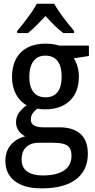

<svg xmlns="http://www.w3.org/2000/svg" viewBox="-20 -786 516 1046"><path d="M206.5 240.2Q112.8 240.2 61 200.9Q9.3 161.6 9.3 90.3Q9.3 38.6 38.6 3.7Q67.9 -31.2 117.7 -43.5Q96.2 -53.2 81.8 -73.2Q67.4 -93.3 67.4 -119.1Q67.4 -148.4 82.3 -170.4Q97.2 -192.4 126 -212.9Q89.4 -231 67.4 -272Q45.4 -313 45.4 -366.7Q45.4 -423.8 66.9 -464.4Q88.4 -504.9 129.4 -526.6Q170.4 -548.3 228.5 -548.3Q243.7 -548.3 257.3 -546.9Q271 -545.4 282.7 -543Q294.4 -540.5 302.2 -537.6H464.4V-481L381.8 -468.3Q395 -448.7 402.3 -422.9Q409.7 -397 409.7 -368.2Q409.7 -285.2 361.1 -237.8Q312.5 -190.4 225.6 -190.4Q202.6 -190.4 184.1 -194.3Q168 -183.1 158 -168.7Q147.9 -154.3 147.9 -134.3Q147.9 -120.1 155.8 -110.8Q163.6 -101.6 179 -96.9Q194.3 -92.3 216.8 -92.3H304.2Q378.9 -92.3 418.7 -56.2Q458.5 -20 458.5 51.8Q458.5 142.1 393.8 191.2Q329.1 240.2 206.5 240.2ZM211.9 169.9Q264.2 169.9 299.3 157.5Q334.5 145 352.1 121.1Q369.6 97.2 369.6 63Q369.6 33.7 358.2 18.3Q346.7 2.9 324 -2.7Q301.3 -8.3 268.1 -8.3H190.9Q163.6 -8.3 142.6 1.7Q121.6 11.7 109.6 32Q97.7 52.2 97.7 84Q97.7 126 127.7 147.9Q157.7 169.9 211.9 169.9ZM228 -255.9Q271.5 -255.9 293.7 -284.4Q315.9 -313 315.9 -367.7Q315.9 -425.3 293.2 -454.1Q270.5 -482.9 227.1 -482.9Q185.1 -482.9 162.4 -452.9Q139.6 -422.9 139.6 -366.2Q139.6 -313.5 162.1 -284.7Q184.6 -255.9 228 -255.9ZM275.4 -765.6Q287.1 -743.7 306.2 -716.8Q325.2 -689.9 345.9 -663.6Q366.7 -637.2 383.8 -617.2V-606H324.7Q301.3 -623.5 276.6 -647.7Q252 -671.9 228 -698.7Q203.6 -672.4 178.7 -647.7Q153.8 -623 132.3 -606H73.2V-617.2Q91.3 -637.7 111.8 -664.3Q132.3 -690.9 150.9 -717.5Q169.4 -744.1 180.7 -765.6Z"/></svg>

Font: Open Sans SemiCondensed Medium
Style: Regular
Weight: 500
Width: 4
Designer: Monotype Design Team
Foundry: Monotype Imaging Inc.
Version: Version 3.000